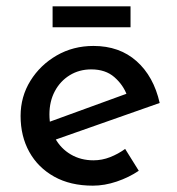

<svg xmlns="http://www.w3.org/2000/svg" viewBox="-20 -576 560 606"><path d="M273 10Q202 10 151 -18.5Q100 -47 72.5 -96.5Q45 -146 45 -210Q45 -271 76 -321Q107 -371 159 -401Q211 -431 275 -431Q357 -431 411 -383Q465 -335 484 -251L143 -131L121 -186L401 -288L381 -275Q369 -308 341 -332.5Q313 -357 268 -357Q230 -357 200 -338.5Q170 -320 153 -288Q136 -256 136 -215Q136 -172 154 -139.5Q172 -107 203.5 -88.5Q235 -70 275 -70Q302 -70 327.5 -80Q353 -90 375 -106L418 -37Q387 -16 348.5 -3Q310 10 273 10ZM146 -556H392V-490H146Z"/></svg>

Font: Josefin Sans Thin
Style: Regular
Weight: 400
Version: Version 2.000